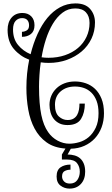

<svg xmlns="http://www.w3.org/2000/svg" viewBox="-20 -860 660 1136"><path d="M136.2 -339.8Q136.2 -426.8 152.8 -506.8Q99.1 -526.9 62 -570.3Q24.9 -613.8 24.9 -683.1Q24.9 -728 48.3 -755.6Q71.8 -783.2 112.8 -783.2Q145 -783.2 164.6 -763.7Q184.1 -744.1 184.1 -710.9Q184.1 -675.8 163.1 -658.9Q142.1 -642.1 109.9 -642.1V-671.9Q124 -671.9 137.9 -679.9Q151.9 -688 151.9 -710Q151.9 -730 141.4 -741.5Q130.9 -752.9 110.8 -752.9Q87.9 -752.9 72.5 -736.6Q57.1 -720.2 57.1 -685.1Q57.1 -629.9 86.7 -594Q116.2 -558.1 161.1 -539.1Q176.8 -603 201.9 -658.4Q227.1 -713.9 260 -753.9Q293 -793.9 335 -816.9Q377 -839.8 426.8 -839.8Q484.9 -839.8 513.4 -806.9Q542 -773.9 542 -727.1Q542 -674.8 521 -630.9Q500 -586.9 462.9 -555.4Q425.8 -523.9 376 -505.9Q326.2 -487.8 268.1 -487.8Q243.2 -487.8 221.2 -491.2Q215.8 -455.1 213.4 -416Q210.9 -377 210.9 -348.1Q210.9 -294.9 214.4 -253.4Q217.8 -211.9 224.4 -179.9Q231 -147.9 241 -123Q251 -98.1 264.2 -79.1Q287.1 -45.9 321 -27.8Q355 -9.8 390.1 -9.8Q418 -9.8 449 -18.8Q480 -27.8 504.9 -48.8Q529.8 -69.8 546.4 -104.5Q563 -139.2 563 -189.9Q563 -232.9 551.5 -262.9Q540 -293 520.5 -312Q501 -331.1 476.1 -339.6Q451.2 -348.1 423.8 -348.1Q372.1 -348.1 338.6 -319.1Q305.2 -290 305.2 -240.2Q305.2 -191.9 328.1 -170.9Q351.1 -149.9 379.9 -149.9Q400.9 -149.9 414.6 -158Q428.2 -166 436 -179.4Q443.8 -192.9 447 -210.4Q450.2 -228 450.2 -247.1H481.9Q481.9 -192.9 459.5 -156.5Q437 -120.1 379.9 -120.1Q351.1 -120.1 331.1 -130.1Q311 -140.1 298.1 -156.5Q285.2 -172.9 279.1 -194.8Q272.9 -216.8 272.9 -240.2Q272.9 -268.1 283.4 -293Q293.9 -317.9 313.5 -336.9Q333 -356 361.1 -366.9Q389.2 -377.9 423.8 -377.9Q457 -377.9 487.5 -367.4Q518.1 -356.9 542 -334.5Q565.9 -312 580.6 -276.1Q595.2 -240.2 595.2 -189.9Q595.2 -145 581.1 -106.9Q566.9 -68.8 541 -41Q515.1 -13.2 479 2.9Q442.9 19 398.9 20L379.9 54.2Q401.9 54.2 420.9 59.6Q439.9 64.9 453.9 76.9Q467.8 88.9 475.8 108.4Q483.9 127.9 483.9 155.8Q483.9 201.2 458.5 228.5Q433.1 255.9 391.1 255.9Q361.8 255.9 338.4 238.5Q314.9 221.2 314.9 184.1Q314.9 146 338.4 129.9Q361.8 113.8 397 113.8V144Q377.9 144 362.5 152.1Q347.2 160.2 347.2 184.1Q347.2 201.2 359.1 213.6Q371.1 226.1 393.1 226.1Q422.9 226.1 437.5 205.1Q452.1 184.1 452.1 155.8Q452.1 126 435.5 105Q418.9 84 377 84H346.2V54.2L367.2 19Q299.8 14.2 255.4 -17.8Q210.9 -49.8 184.6 -99.4Q158.2 -148.9 147.2 -211.4Q136.2 -273.9 136.2 -339.8ZM267.1 -518.1Q319.8 -518.1 364.5 -533.4Q409.2 -548.8 441.7 -576.4Q474.1 -604 491.9 -642.1Q509.8 -680.2 509.8 -724.1Q509.8 -764.2 488.3 -787.1Q466.8 -810.1 425.8 -810.1Q382.8 -810.1 349.9 -784.9Q316.9 -759.8 292.5 -719Q268.1 -678.2 251.5 -626.7Q234.9 -575.2 226.1 -521Q245.1 -518.1 267.1 -518.1Z"/></svg>

Font: Sevillana
Style: Regular
Weight: 400
Designer: Olga Umpeleva
Foundry: Brownfox
Version: Version 1.001